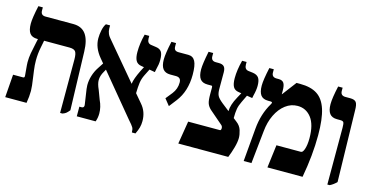

<svg xmlns="http://www.w3.org/2000/svg" viewBox="-70 -963 2477 1288"><g transform="rotate(15 1169.0 -319.0)"><path d="M453 -28Q440 -12 431 -5Q422 2 407 7H391V-364Q391 -404 380.5 -418.5Q370 -433 338 -433H162Q161 -426 152 -382Q143 -338 143 -291Q143 -259 148 -222.5Q153 -186 154 -179Q164 -113 164 -85Q164 -46 156 0H8L20 -159H89Q95 -159 97.5 -162.5Q100 -166 99 -175L93 -244Q92 -251 92 -265Q92 -297 97.5 -328Q103 -359 114 -409L119 -432V-433H114Q78 -433 62 -454.5Q46 -476 46 -521Q46 -560 65 -647H96V-625Q96 -592 129 -592H322Q381 -592 410 -552Q439 -512 441 -432Z M899 -194Q939 -148 939 -83Q939 -59 933.5 -38.5Q928 -18 915 9H890Q890 -13 883 -25.5Q876 -38 849 -68L613 -353L603 -335Q584 -303 584 -273Q584 -247 601 -210L625 -146Q646 -102 646 -57Q646 -27 636 0H505V-67H520Q537 -67 537 -84Q537 -90 536 -93L521 -194Q519 -212 519 -221Q519 -254 529.5 -287.5Q540 -321 558 -348L584 -388L559 -418Q509 -478 509 -543Q509 -569 515 -599Q521 -629 534 -647H563V-626Q563 -607 570.5 -589.5Q578 -572 596 -553L804 -306Q808 -341 839 -404L855 -435L837 -438Q809 -442 797.5 -462.5Q786 -483 786 -522Q786 -582 803 -647H835V-630Q835 -597 861 -592L895 -587Q923 -584 935.5 -567.5Q948 -551 948 -510Q948 -493 945.5 -477.5Q943 -462 939 -447Q938 -441 934 -422L895 -429L872 -383Q858 -355 854 -326Q850 -297 849 -253Z M1048 -271 1085 -317Q1113 -353 1113 -397Q1113 -416 1104 -424.5Q1095 -433 1077 -433H1038Q1003 -433 986.5 -454.5Q970 -476 970 -520Q970 -560 989 -647H1021V-625Q1021 -607 1029 -599.5Q1037 -592 1054 -592H1121Q1154 -592 1169 -563.5Q1184 -535 1184 -470Q1184 -356 1125 -279L1084 -226Z M1548 -379Q1534 -351 1529.5 -325.5Q1525 -300 1525 -261L1548 -243Q1575 -223 1584 -193.5Q1593 -164 1593 -141Q1593 -113 1582 -73.5Q1571 -34 1557 0H1210L1236 -159H1454Q1461 -159 1462 -162Q1465 -167 1465 -174Q1465 -186 1457 -194L1363 -275Q1345 -292 1338 -311.5Q1331 -331 1331 -375V-418Q1331 -427 1329.5 -430Q1328 -433 1324 -433H1297Q1261 -433 1245 -454.5Q1229 -476 1229 -521Q1229 -558 1247 -647H1279V-625Q1279 -592 1312 -592H1333Q1359 -592 1370 -579.5Q1381 -567 1381 -540V-424Q1381 -395 1389.5 -378Q1398 -361 1428 -337L1479 -297Q1479 -340 1512 -400L1531 -435L1512 -438Q1484 -442 1473 -462.5Q1462 -483 1462 -522Q1462 -578 1480 -647H1511V-630Q1511 -596 1538 -592L1570 -588Q1599 -584 1611.5 -566.5Q1624 -549 1624 -511Q1624 -481 1614 -443Q1612 -429 1610 -423L1572 -429Z M1684 -230Q1693 -334 1741 -414Q1746 -422 1746 -427Q1746 -433 1734 -433H1718Q1682 -433 1666 -454.5Q1650 -476 1650 -521Q1650 -560 1669 -647H1700V-625Q1700 -592 1734 -592H1749Q1774 -592 1784.5 -576.5Q1795 -561 1795 -523V-500L1796 -499L1871 -598H1896Q1971 -598 2015.5 -569Q2060 -540 2081 -474.5Q2102 -409 2102 -296Q2102 -157 2073 0H1829L1849 -159H2018Q2025 -159 2030 -164.5Q2035 -170 2040 -183Q2051 -213 2051 -262Q2051 -356 2014.5 -403.5Q1978 -451 1919 -451Q1873 -451 1835 -422Q1797 -393 1772.5 -342.5Q1748 -292 1742 -228L1718 0H1664Z M2247 -387Q2247 -415 2242.5 -424Q2238 -433 2219 -433H2196Q2161 -433 2144.5 -454.5Q2128 -476 2128 -520Q2128 -562 2147 -647H2178V-625Q2178 -592 2212 -592H2246Q2276 -592 2287 -577.5Q2298 -563 2298 -520L2309 -27Q2288 -5 2263 7H2247Z"/></g></svg>

Font: Noto Serif Hebrew CondExtraBold
Style: Regular
Weight: 800
Width: 3
Designer: Monotype Design Team
Foundry: Monotype Imaging Inc.
Version: Version 1.000